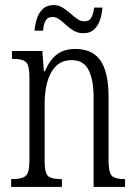

<svg xmlns="http://www.w3.org/2000/svg" viewBox="-20 -737 536 757"><path d="M24 0V-31H31Q67 -31 81.5 -43.5Q96 -56 96 -105V-433Q96 -481 81.5 -493Q67 -505 32 -505H27V-536H147L153 -456H157Q176 -501 204.5 -522.5Q233 -544 278 -544Q344 -544 376 -498.5Q408 -453 408 -355V-105Q408 -56 421.5 -43.5Q435 -31 469 -31H473V0H349V-355Q349 -421 329.5 -460.5Q310 -500 262 -500Q210 -500 183 -453.5Q156 -407 156 -326V-103Q156 -54 170 -42.5Q184 -31 218 -31H224V0ZM309 -606Q288 -606 271.5 -615.5Q255 -625 241 -638Q227 -651 214 -660.5Q201 -670 187 -670Q167 -670 159 -654Q151 -638 150 -616H116Q118 -640 125.5 -663.5Q133 -687 149 -702Q165 -717 192 -717Q211 -717 227 -707Q243 -697 257 -684.5Q271 -672 284.5 -662.5Q298 -653 313 -653Q333 -653 341 -669.5Q349 -686 351 -707H384Q382 -682 374.5 -659Q367 -636 351 -621Q335 -606 309 -606Z"/></svg>

Font: Noto Serif Ethiopic ExtraCondensed Light
Style: Regular
Weight: 300
Width: 2
Designer: Monotype Design Team
Foundry: Monotype Imaging Inc.
Version: Version 2.102; ttfautohint (v1.8.4.7-5d5b)